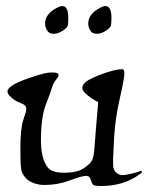

<svg xmlns="http://www.w3.org/2000/svg" viewBox="-20 -601 486 630"><path d="M184.6 -581.1Q204.1 -581.1 204.1 -542Q204.1 -522.5 201.7 -515.6Q199.2 -508.8 187 -501Q170.9 -490.2 157 -490.2Q143.1 -490.2 137.7 -497.1Q127.9 -508.8 127.9 -523.9Q127.9 -555.2 166.5 -575.2Q177.2 -581.1 184.6 -581.1ZM326.2 -581.1Q345.7 -581.1 345.7 -542Q345.7 -522.5 343.3 -515.6Q340.8 -508.8 328.6 -501Q312.5 -490.2 298.6 -490.2Q284.7 -490.2 279.3 -497.1Q269.5 -508.8 269.5 -523.9Q269.5 -555.2 308.1 -575.2Q318.8 -581.1 326.2 -581.1ZM351.1 -80.6Q351.1 -71.3 351.3 -57.4Q351.6 -43.5 361.1 -34.9Q370.6 -26.4 381.3 -26.4Q391.6 -26.4 413.8 -31.7Q436 -37.1 441.9 -40.5Q443.4 -41.5 445.3 -38.6Q445.8 -37.6 445.8 -37.1Q445.8 -34.7 442.9 -32.7Q389.2 9.3 312 9.3Q290.5 9.3 286.1 5.6Q281.7 2 279.5 -6.6Q277.3 -15.1 273.7 -19.5Q270 -23.9 262.2 -23.9Q258.3 -23.9 247.8 -21.7Q237.3 -19.5 202.4 -6.8Q167.5 5.9 125.5 5.9Q106.4 5.9 89.8 -0.5Q73.2 -6.8 64.2 -17.1Q55.2 -27.3 51 -38.8Q46.9 -50.3 46.9 -115.2Q46.9 -180.7 57.1 -209.7Q67.4 -238.8 66.4 -244.6Q65.4 -250.5 62.5 -254.4Q59.6 -258.3 44.4 -264.2Q29.3 -270 16.8 -281.5Q4.4 -293 4.4 -301.3Q4.4 -309.6 20.3 -320.6Q36.1 -331.5 82.5 -347.4Q128.9 -363.3 148.4 -363.3Q158.2 -363.3 164.1 -362.1Q169.9 -360.8 171.1 -358.6Q172.4 -356.4 172.4 -355Q172.4 -349.6 163.6 -339.1Q154.8 -328.6 150.9 -314.5Q147 -300.3 130.6 -258.3Q114.3 -216.3 114.3 -140.6Q114.3 -103.5 122.8 -78.4Q131.3 -53.2 145.5 -43.7Q159.7 -34.2 191.4 -34.2Q232.9 -34.2 254.6 -48.8Q276.4 -63.5 282 -75Q287.6 -86.4 289.8 -114Q292 -141.6 294.2 -171.1Q296.4 -200.7 297.6 -211.4Q298.8 -222.2 302.2 -266.1Q287.1 -272.9 268.6 -287.4Q250 -301.8 250 -312Q250 -328.1 276.6 -341.6Q303.2 -355 333.7 -364.5Q364.3 -374 380.9 -374Q388.2 -374 388.2 -359.4Q388.2 -344.7 373 -277.8Q357.9 -210.9 354.5 -150.1Q351.1 -89.4 351.1 -80.6Z"/></svg>

Font: Eadui
Style: Medium
Weight: 500
Designer: Peter S. Baker
Version: Version 1.1